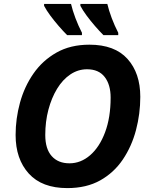

<svg xmlns="http://www.w3.org/2000/svg" viewBox="-20 -954 770 984"><path d="M325 10Q195 10 127.5 -64.5Q60 -139 60 -262Q60 -346 82.5 -428Q105 -510 151.5 -577Q198 -644 269.5 -684.5Q341 -725 438 -725Q568 -725 633.5 -652Q699 -579 699 -458Q699 -371 677 -287.5Q655 -204 609.5 -136.5Q564 -69 493.5 -29.5Q423 10 325 10ZM336 -117Q394 -117 442 -158.5Q490 -200 518.5 -276Q547 -352 547 -454Q547 -520 516.5 -559.5Q486 -599 426 -599Q380 -599 340.5 -572.5Q301 -546 272.5 -499Q244 -452 228 -391.5Q212 -331 212 -262Q212 -191 245 -154Q278 -117 336 -117ZM510 -774Q490 -794 467 -820.5Q444 -847 424 -874Q404 -901 392 -924V-934H530Q538 -900 552.5 -861.5Q567 -823 586 -786V-774ZM324 -774Q304 -794 281 -820.5Q258 -847 238 -874Q218 -901 206 -924V-934H344Q352 -900 366.5 -861.5Q381 -823 400 -786V-774Z"/></svg>

Font: Noto IKEA Latin
Style: Bold Italic
Weight: 700
Italic angle: -12°
Designer: Monotype Design Team
Foundry: Monotype Imaging Inc.
Version: Version 1.0